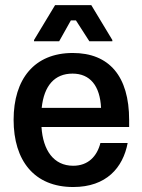

<svg xmlns="http://www.w3.org/2000/svg" viewBox="-20 -720 557 752"><path d="M211.7 -558.3 257.5 -640H277.5L330 -558.3H420V-563.3L337.5 -700H195.8L113.3 -563.3V-558.3ZM266.7 12.5C396.7 12.5 461.7 -63.3 480 -160H373.3C360 -107.5 325 -70.8 266.7 -70.8C190 -70.8 148.3 -131.7 142.5 -222.5H485.8V-250C485.8 -421.7 407.5 -512.5 265 -512.5C114.2 -512.5 33.3 -410 33.3 -250.8C33.3 -90.8 114.2 12.5 266.7 12.5ZM143.3 -297.5C152.5 -385 194.2 -431.7 264.2 -431.7C332.5 -431.7 371.7 -384.2 375.8 -297.5Z"/></svg>

Font: Familjen Grotesk Medium
Style: Regular
Weight: 500
Designer: Anders Wikstroem, Jonas Baeckman, Matilda Gysing, Kristian Moeller
Foundry: Familjen STHLM AB
Version: Version 2.000